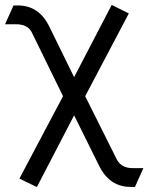

<svg xmlns="http://www.w3.org/2000/svg" viewBox="-20 -567 602 778"><path d="M325.2 -177.2 453.1 78.6Q471.2 114.3 518.1 114.3H561L526.9 190.4H509.3Q424.3 190.4 382.3 106L280.3 -99.6L129.4 190.9L58.6 156.7L235.4 -177.2L108.9 -435.5Q92.8 -468.8 43.5 -468.8H0.5L34.7 -544.9H52.2Q137.7 -544.9 179.2 -460.4L280.3 -254.4L432.6 -546.9L502 -512.7Z"/></svg>

Font: NovaMono
Style: Regular
Weight: 400
Monospace: yes
Version: Version 1.2